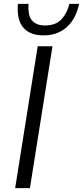

<svg xmlns="http://www.w3.org/2000/svg" viewBox="-20 -968 427 988"><path d="M58 0 174 -730H250L134 0ZM204 -786Q163 -786 136.5 -798.5Q110 -811 94.5 -833Q79 -855 74 -885Q71 -903 71 -923Q71 -935 72 -948H127Q126 -939 126 -930Q126 -917 128 -905Q130 -884 140 -869Q150 -854 167.5 -845.5Q185 -837 212 -837Q267 -837 296.5 -869Q326 -901 337 -948H387Q380 -914 365.5 -884.5Q351 -855 328.5 -833Q306 -811 275 -798.5Q244 -786 204 -786Z"/></svg>

Font: Sora Light
Style: Italic
Weight: 300
Designer: Jonathan Barnbrook, Juli√°n Moncada
Version: Version 1.000